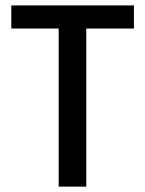

<svg xmlns="http://www.w3.org/2000/svg" viewBox="-20 -694 540 714"><path d="M478 -673.8H22V-587.9H198.2V0H300.8V-587.9H478Z"/></svg>

Font: FAU Chimera Medium
Style: Regular
Weight: 500
Version: Version 1.002;hotconv 1.0.117;makeotfexe 2.5.65602